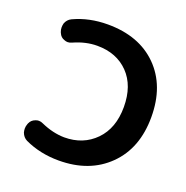

<svg xmlns="http://www.w3.org/2000/svg" viewBox="-133 -887 969 999"><g transform="rotate(20 351.5 -387.5)"><path d="M296.9 -10.7Q194.3 -10.7 108.4 -50.8Q86.9 -61.5 78.1 -85.9Q75.2 -96.7 75.2 -107.4Q75.2 -120.1 80.1 -132.8L82 -137.7Q90.8 -158.2 112.3 -166Q121.1 -169.9 130.9 -169.9Q142.6 -169.9 154.3 -164.1Q219.7 -134.8 283.2 -133.8Q387.7 -133.8 454.6 -202.1Q521.5 -270.5 521.5 -387.7Q521.5 -505.9 456.1 -573.2Q390.6 -640.6 283.2 -640.6Q219.7 -640.6 154.3 -611.3Q142.6 -605.5 130.9 -605.5Q121.1 -605.5 112.3 -609.4Q90.8 -616.2 82 -637.7L80.1 -641.6Q75.2 -654.3 75.2 -667Q75.2 -677.7 78.1 -689.5Q86.9 -712.9 108.4 -723.6Q193.4 -763.7 296.9 -763.7Q470.7 -763.7 572.3 -662.1Q673.8 -560.5 673.8 -387.7Q673.8 -214.8 570.3 -112.8Q466.8 -10.7 296.9 -10.7Z"/></g></svg>

Font: Gen Jyuu Gothic Bold
Style: Bold
Weight: 700
Designer: [Source Han Sans]
Ryoko NISHIZUKA  (kana & ideographs); Paul D. Hunt (Latin, Greek & Cyrillic); Wenlong ZHANG  (bopomofo
Version: Version 1.002.20150607